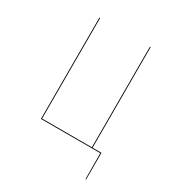

<svg xmlns="http://www.w3.org/2000/svg" viewBox="-158 -617 782 849"><g transform="rotate(30 232.5 -192.5)"><path d="M363.3 -3.9H408.7V131.8H405.3L404.8 0H101.6V-517.1H105.5V-3.9H359.4V-517.1H363.3Z"/></g></svg>

Font: Fira Sans Compressed Four
Style: Regular
Weight: 100
Width: 1
Designer: Carrois Corporate & Edenspiekermann AG
Foundry: Carrois Corporate GbR & Edenspiekermann AG
Version: Version 4.203;PS 004.203;hotconv 1.0.88;makeotf.lib2.5.64775